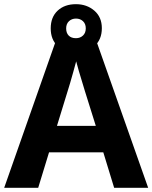

<svg xmlns="http://www.w3.org/2000/svg" viewBox="-20 -900 730 920"><path d="M527 0 475 -170H215L163 0H0L252 -717H437L690 0ZM387 -463Q382 -480 374 -506Q366 -532 358 -559Q350 -586 345 -606Q340 -586 331.5 -556.5Q323 -527 315.5 -500.5Q308 -474 304 -463L253 -297H439ZM344.1 -648Q290 -648 256.5 -679Q223 -710 223 -764Q223 -818 256.3 -849Q289.5 -880 343.9 -880Q396 -880 432 -849Q468 -818 468 -765.1Q468 -710 432.5 -679Q397 -648 344.1 -648ZM344 -717Q364 -717 377.5 -729.6Q391 -742.2 391 -764.1Q391 -786 377.6 -798.5Q364.2 -811 344.1 -811Q324 -811 310.5 -798.4Q297 -785.8 297 -763.9Q297 -742 309.2 -729.5Q321.3 -717 344 -717Z"/></svg>

Font: Noto Sans Gurmukhi
Style: Regular
Weight: 400
Designer: Jelle Bosma - Monotype Design Team
Foundry: Monotype Imaging Inc.
Version: Version 2.003